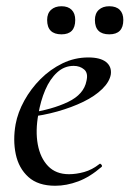

<svg xmlns="http://www.w3.org/2000/svg" viewBox="-20 -583 415 615"><path d="M157 12Q102 12 71 -16Q40 -44 30.5 -89Q21 -134 30 -185Q37 -223 58 -261Q79 -299 110 -330Q141 -361 180 -380Q219 -399 263 -399Q301 -399 319.5 -384.5Q338 -370 335 -345Q331 -321 307.5 -298Q284 -275 247 -257Q210 -239 164 -226Q118 -213 70 -208L72 -221Q147 -232 198 -256.5Q249 -281 257 -324Q263 -349 249.5 -360.5Q236 -372 216 -372Q186 -372 163 -351Q140 -330 125 -295Q110 -260 103 -218Q93 -164 101 -120.5Q109 -77 134 -51Q159 -25 201 -25Q224 -25 249.5 -32Q275 -39 299 -58Q301 -60 304.5 -56Q308 -52 306 -49Q268 -16 230.5 -2Q193 12 157 12ZM330 -473Q284 -473 284 -519Q284 -540 296.5 -551.5Q309 -563 330 -563Q352 -563 363.5 -551.5Q375 -540 375 -519Q375 -473 330 -473ZM177 -473Q131 -473 131 -519Q131 -540 143.5 -551.5Q156 -563 177 -563Q198 -563 209.5 -551.5Q221 -540 221 -519Q221 -473 177 -473Z"/></svg>

Font: Cormorant Medium
Style: Italic
Weight: 500
Italic angle: -10°
Designer: Christian Thalmann (Catharsis Fonts)
Foundry: Catharsis Fonts
Version: Version 4.000